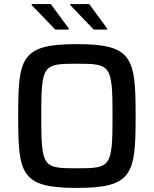

<svg xmlns="http://www.w3.org/2000/svg" viewBox="-20 -912 753 940"><path d="M251 -767H317V-772L229 -892H135V-887ZM439 -767H505V-772L417 -892H324V-887ZM356 8C630 8 644 -59 644 -344C644 -629 630 -696 356 -696C82 -696 69 -629 69 -344C69 -59 82 8 356 8ZM356 -88C190 -88 182 -93 182 -344C182 -595 190 -600 356 -600C522 -600 531 -595 531 -344C531 -93 522 -88 356 -88Z"/></svg>

Font: Saira UNSAM Medium
Style: Regular
Weight: 500
Designer: Hector Gatti with collaboration of the Omnibus-Type team
Foundry: Omnibus-Type
Version: Version 0.072;PS 000.072;hotconv 1.0.88;makeotf.lib2.5.64775